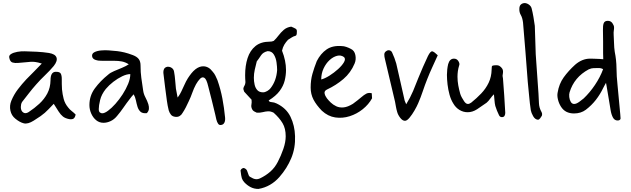

<svg xmlns="http://www.w3.org/2000/svg" viewBox="-20 -765 4123 1254"><path d="M474 -17Q470 3 460.5 9.5Q451 16 432 13Q406 8 391 -4Q376 -16 363 -36.5Q350 -57 331 -87Q310 -65 297 -51.5Q284 -38 272.5 -28Q261 -18 245 -6.5Q229 5 200 23Q162 47 135.5 40.5Q109 34 80 10Q55 -10 48 -42.5Q41 -75 54 -107Q71 -148 97 -182Q123 -216 152 -247Q177 -272 201.5 -297Q226 -322 253 -350Q227 -358 211.5 -360Q196 -362 182.5 -361.5Q169 -361 150 -358.5Q131 -356 98 -354Q79 -352 62.5 -356.5Q46 -361 41 -386Q36 -402 52 -412Q68 -422 93.5 -426.5Q119 -431 142 -430Q181 -429 221 -427Q261 -425 300 -419Q341 -412 349 -389.5Q357 -367 331 -334Q305 -303 274 -273.5Q243 -244 216 -213Q192 -186 169.5 -157Q147 -128 125 -100Q120 -93 118 -83.5Q116 -74 116 -66Q116 -41 131.5 -30.5Q147 -20 167 -33Q205 -58 237 -87.5Q269 -117 289 -154.5Q309 -192 310 -241Q310 -295 343 -296Q370 -297 377 -284Q384 -271 383.5 -245Q383 -219 385 -181Q388 -149 396 -118.5Q404 -88 426 -62Q435 -50 448 -40Q461 -30 474 -17Z M656 37Q629 37 608.5 20.5Q588 4 576 -23Q564 -50 564 -79Q564 -140 600 -188.5Q636 -237 686 -277Q700 -290 725 -300.5Q750 -311 776.5 -322Q803 -333 821 -345Q799 -359 776.5 -363.5Q754 -368 723.5 -368Q693 -368 647 -368Q624 -367 604.5 -373.5Q585 -380 582 -395Q578 -414 595.5 -423.5Q613 -433 640 -435.5Q667 -438 690 -436Q723 -434 746.5 -431Q770 -428 793 -422.5Q816 -417 848 -405Q874 -395 886 -379.5Q898 -364 898 -337Q898 -292 903 -256.5Q908 -221 915 -174Q918 -151 930 -128.5Q942 -106 949 -84Q954 -67 952.5 -53Q951 -39 939 -26Q911 -23 897.5 -35.5Q884 -48 878 -68Q872 -88 867.5 -110Q863 -132 853 -149Q846 -141 839.5 -134Q833 -127 828 -119Q806 -91 786.5 -62.5Q767 -34 744 -7Q726 15 702.5 26Q679 37 656 37ZM648 -25Q663 -25 686 -42Q709 -59 734 -87Q759 -115 781 -149Q803 -183 817 -217.5Q831 -252 831 -281Q808 -281 778.5 -267Q749 -253 720.5 -231Q692 -209 671 -184Q643 -149 634 -112Q625 -75 625 -52Q625 -32 637 -28Q642 -25 648 -25Z M1425 51Q1412 54 1404.5 43Q1397 32 1393 15.5Q1389 -1 1386 -16Q1375 -63 1363.5 -109Q1352 -155 1340 -201Q1329 -248 1315 -256.5Q1301 -265 1287 -251Q1273 -237 1260 -214Q1246 -188 1236 -159.5Q1226 -131 1213 -104Q1204 -84 1194 -64.5Q1184 -45 1172 -27Q1165 -14 1153 -7Q1141 0 1125 -2Q1106 -4 1096.5 -16Q1087 -28 1082 -44Q1078 -60 1075 -76Q1072 -92 1070 -107Q1063 -153 1058 -198Q1053 -243 1047 -289Q1046 -303 1051 -313.5Q1056 -324 1069 -328Q1071 -329 1074 -329Q1077 -329 1078 -329Q1092 -329 1103.5 -320Q1115 -311 1117 -296Q1122 -269 1124 -241Q1126 -213 1129 -186Q1132 -166 1140 -128Q1150 -141 1155.5 -151Q1161 -161 1164 -167Q1175 -189 1184.5 -211Q1194 -233 1207 -254Q1218 -271 1230 -286Q1242 -301 1257 -313Q1282 -332 1307 -332Q1343 -332 1369 -297Q1380 -285 1387 -270.5Q1394 -256 1400 -242Q1421 -182 1432.5 -121.5Q1444 -61 1450 2Q1452 23 1445.5 36Q1439 49 1425 51Z M1668 469Q1640 469 1617.5 457.5Q1595 446 1576 426Q1564 413 1559.5 399Q1555 385 1551 348Q1557 334 1572 332Q1588 337 1593.5 349.5Q1599 362 1602.5 374.5Q1606 387 1615 391Q1634 403 1648.5 405Q1663 407 1678 400Q1716 382 1745.5 356Q1775 330 1794 293Q1815 253 1830.5 208Q1846 163 1846 125Q1846 74 1825.5 39.5Q1805 5 1767 -29Q1747 -39 1730 -38Q1713 -37 1696 -32.5Q1679 -28 1657 -29Q1647 -33 1639 -38Q1631 -43 1627 -51Q1619 -67 1622 -81Q1625 -95 1623 -114Q1611 -127 1598 -141Q1585 -155 1575 -166Q1568 -182 1570 -190Q1572 -198 1577 -206Q1582 -214 1583 -228Q1582 -240 1581.5 -251.5Q1581 -263 1581 -274Q1581 -336 1597 -385.5Q1613 -435 1648.5 -464Q1684 -493 1743 -493Q1749 -493 1755 -494Q1761 -495 1768 -498Q1784 -513 1799 -533Q1814 -553 1833.5 -570Q1853 -587 1882 -591Q1904 -582 1911.5 -577Q1919 -572 1919 -561Q1919 -541 1916 -536Q1913 -531 1905 -529.5Q1897 -528 1883 -519L1861 -505Q1847 -490 1837 -473.5Q1827 -457 1822 -434Q1848 -368 1848 -308Q1848 -274 1839.5 -239Q1831 -204 1806.5 -171Q1782 -138 1735 -109Q1737 -99 1754 -98Q1771 -97 1787 -89Q1850 -59 1877.5 -2Q1905 55 1907 124Q1910 201 1882.5 267.5Q1855 334 1805 391Q1778 422 1743.5 442Q1709 462 1668 469ZM1698 -162Q1711 -162 1725.5 -170.5Q1740 -179 1748 -190Q1785 -238 1790 -307Q1790 -329 1786 -358Q1782 -387 1768.5 -409Q1755 -431 1728 -431Q1698 -424 1684.5 -403Q1671 -382 1657 -364Q1650 -337 1644 -310Q1638 -283 1638 -257Q1638 -234 1643 -212Q1648 -190 1661 -176Q1674 -162 1698 -162Z M2082 -42Q2046 -79 2027.5 -114.5Q2009 -150 2009 -193Q2009 -242 2020.5 -282.5Q2032 -323 2049 -366Q2074 -415 2113 -442Q2152 -469 2213 -464Q2226 -464 2242 -458.5Q2258 -453 2271 -446Q2295 -435 2301 -405.5Q2307 -376 2296 -350Q2271 -290 2223 -249Q2175 -208 2115 -180Q2097 -171 2100 -155Q2103 -139 2115 -123Q2125 -110 2140 -95.5Q2155 -81 2176 -71Q2197 -61 2224 -63.5Q2251 -66 2285 -87Q2319 -112 2338.5 -129Q2358 -146 2373 -153.5Q2388 -161 2408 -156L2410 -123Q2388 -83 2349.5 -52Q2311 -21 2264 -6Q2217 9 2169.5 2Q2122 -5 2082 -42ZM2078 -246Q2102 -252 2132 -271Q2162 -290 2188 -313.5Q2214 -337 2226.5 -358.5Q2239 -380 2227 -392Q2207 -407 2181.5 -400.5Q2156 -394 2132.5 -372.5Q2109 -351 2093.5 -318Q2078 -285 2078 -246Z M2625 24Q2609 24 2594 4.5Q2579 -15 2574 -34Q2569 -51 2566 -68Q2563 -85 2560 -101L2494 -380Q2490 -394 2490 -409Q2490 -424 2504 -432Q2514 -439 2525 -436Q2536 -433 2541 -422Q2549 -405 2556 -386.5Q2563 -368 2568 -350Q2582 -290 2595.5 -229.5Q2609 -169 2623 -108Q2624 -104 2626.5 -99.5Q2629 -95 2633 -84Q2660 -128 2678 -170.5Q2696 -213 2712 -255Q2727 -292 2742.5 -327.5Q2758 -363 2775 -399Q2792 -433 2804.5 -429.5Q2817 -426 2839 -404Q2821 -364 2803.5 -326Q2786 -288 2771 -250Q2755 -210 2741.5 -169.5Q2728 -129 2711 -90Q2703 -71 2687.5 -44Q2672 -17 2655 3.5Q2638 24 2625 24Z M3258 0Q3245 0 3239 -13Q3232 -27 3226 -42Q3220 -57 3215 -73Q3211 -89 3209.5 -111Q3208 -133 3206 -149Q3194 -138 3182 -121Q3170 -104 3158 -94Q3126 -71 3096 -51.5Q3066 -32 3034 -32Q3006 -32 2981 -47Q2956 -62 2940 -90Q2925 -114 2916 -146.5Q2907 -179 2903 -213.5Q2899 -248 2899 -276Q2899 -293 2901 -311Q2903 -329 2907 -346Q2917 -382 2945 -382Q2964 -382 2974 -365.5Q2984 -349 2979 -338Q2973 -319 2970.5 -300.5Q2968 -282 2968 -264Q2968 -236 2973 -208Q2978 -180 2986 -152Q2990 -139 2997 -127Q3004 -115 3011 -104Q3023 -86 3036 -86Q3046 -86 3058 -95Q3093 -123 3123 -154.5Q3153 -186 3171.5 -224.5Q3190 -263 3191 -311Q3192 -319 3192 -327Q3192 -335 3200 -337Q3211 -339 3222.5 -339Q3234 -339 3241 -335Q3253 -328 3260 -317Q3267 -306 3265 -289Q3263 -276 3262.5 -271.5Q3262 -267 3263 -264.5Q3264 -262 3265 -253Q3274 -142 3280 -28Q3280 -18 3275.5 -9Q3271 0 3258 0Z M3493 17Q3474 15 3462 -6.5Q3450 -28 3447 -44Q3440 -90 3436 -137Q3432 -184 3427 -230Q3420 -328 3412 -425Q3404 -522 3396 -618Q3392 -649 3381.5 -667Q3371 -685 3372 -707Q3372 -727 3382.5 -736Q3393 -745 3408 -745Q3422 -744 3435 -734.5Q3448 -725 3452 -711Q3459 -684 3464 -654.5Q3469 -625 3473 -596L3479 -411Q3483 -346 3488 -281.5Q3493 -217 3497 -153Q3499 -122 3500 -91.5Q3501 -61 3517 -33Q3523 -22 3519 -9Q3515 -2 3508 7.5Q3501 17 3493 17Z M4014 22Q3994 22 3983.5 3Q3973 -16 3968 -46Q3963 -76 3958 -107Q3948 -168 3943 -196Q3938 -224 3938 -224Q3934 -216 3929 -208Q3924 -200 3920 -191Q3900 -149 3872 -113Q3844 -77 3806 -48Q3774 -24 3729 -24Q3701 -24 3679 -35Q3658 -46 3644 -68Q3630 -90 3624 -115.5Q3618 -141 3622 -160Q3631 -217 3661.5 -259.5Q3692 -302 3736 -342Q3782 -382 3834 -382Q3839 -382 3858.5 -381.5Q3878 -381 3897 -380Q3916 -379 3920 -378Q3919 -401 3919 -417.5Q3919 -434 3919 -450.5Q3919 -467 3919 -492Q3919 -537 3918 -567.5Q3917 -598 3923 -613.5Q3929 -629 3950 -629Q3968 -629 3979 -615Q3990 -599 3990.5 -588Q3991 -577 3989 -566Q3987 -555 3988 -537Q3990 -509 3990.5 -481.5Q3991 -454 3995 -427Q4006 -373 4006.5 -319.5Q4007 -266 4013 -212Q4018 -164 4022 -116Q4026 -68 4031 -20Q4033 -1 4033 8Q4033 17 4022 21Q4019 22 4014 22ZM3730 -86Q3744 -86 3763.5 -100Q3783 -114 3792 -122Q3832 -160 3866 -210.5Q3900 -261 3919 -313Q3907 -321 3887.5 -320.5Q3868 -320 3857 -320Q3843 -320 3825 -312Q3730 -261 3700 -162Q3696 -149 3698 -131Q3700 -113 3708 -99.5Q3716 -86 3730 -86Z"/></svg>

Font: Mynerve
Style: Regular
Weight: 400
Designer: Carolina Short
Foundry: Carolina Short
Version: Version 1.000; ttfautohint (v1.8.4.7-5d5b)